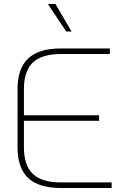

<svg xmlns="http://www.w3.org/2000/svg" viewBox="-20 -943 630 963"><path d="M68 -204V-496Q68 -600 121.5 -650Q175 -700 286 -700H531V-672H286Q190 -672 145 -629.5Q100 -587 100 -496V-365H477V-337H100V-204Q100 -113 145 -70.5Q190 -28 286 -28H540V0H286Q175 0 121.5 -50Q68 -100 68 -204ZM220 -923H258L339 -785H312Z"/></svg>

Font: KoHo ExtraLight
Style: Regular
Weight: 275
Version: Version 1.000; ttfautohint (v1.6)